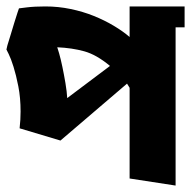

<svg xmlns="http://www.w3.org/2000/svg" viewBox="-190 -577 594 597"><path d="M-129 -178Q-126 -205 -126 -230Q-126 -273 -133 -308.5Q-140 -344 -148 -369.5Q-156 -395 -163 -409Q-170 -423 -170 -423L-167 -436Q-163 -449 -157 -468.5Q-151 -488 -145.5 -506.5Q-140 -525 -135.5 -538Q-131 -551 -131 -551L-107 -554Q-83 -557 -49 -557Q-9 -557 29.5 -549Q68 -541 101.5 -527.5Q135 -514 163.5 -497Q192 -480 213 -462V-557H384V-492H356V0L213 -22V-304L205 -317L-2 -140ZM152 -372Q110 -407 72 -417.5Q34 -428 -12 -430Q-11 -428 -6 -410.5Q-1 -393 4 -369Q9 -345 13.5 -318.5Q18 -292 19 -272Z"/></svg>

Font: Shorif Bongobondhu ANSI V1
Style: Regular
Weight: 400
Designer: Shorif Uddin Shishir, Shorif art & Design, e-mail : shorifart@gmail.com, facebook : Shorif2001
Foundry: Lipighor Font Foundry
Version: Designed by Shorif Uddin Shishir | Developed by Niladri Shek